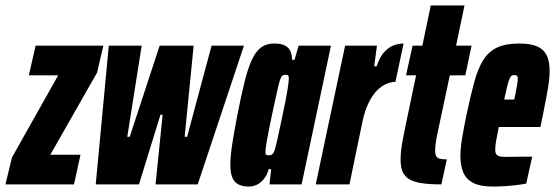

<svg xmlns="http://www.w3.org/2000/svg" viewBox="-46 -678 2041 706"><path d="M-26 0 -2 -99 168 -401H60L85 -510H334L311 -411L139 -109H250L226 0Z M306 0 354 -510H475L422 -175H431L541 -510H666L633 -175H642L732 -510H851L681 0H526L552 -256H544L465 0Z M870 8Q847 8 831.5 0.5Q816 -7 808.5 -24.5Q801 -42 801 -72Q801 -104 808 -148.5Q815 -193 827 -256Q841 -328 853.5 -378Q866 -428 880.5 -459Q895 -490 914.5 -504Q934 -518 962 -518Q988 -518 1002 -510.5Q1016 -503 1022 -489.5Q1028 -476 1028 -458H1037L1052 -510H1171L1063 0H945L951 -56H942Q936 -34 924 -19.5Q912 -5 898 1.5Q884 8 870 8ZM942 -107Q947 -107 951.5 -108.5Q956 -110 960 -116.5Q964 -123 967 -137Q970 -147 975.5 -172.5Q981 -198 988 -230.5Q995 -263 1001.5 -295.5Q1008 -328 1012 -353.5Q1016 -379 1016 -389Q1016 -400 1012 -401.5Q1008 -403 1003 -403Q997 -403 992.5 -400Q988 -397 983.5 -383.5Q979 -370 972.5 -340Q966 -310 954 -255Q941 -193 935.5 -162Q930 -131 930 -119Q930 -113 931.5 -110.5Q933 -108 936 -107.5Q939 -107 942 -107Z M1115 0 1223 -510H1340L1330 -434H1339Q1349 -466 1365 -484.5Q1381 -503 1400 -510.5Q1419 -518 1438 -518L1408 -377Q1392 -377 1374.5 -369.5Q1357 -362 1340.5 -345.5Q1324 -329 1310 -301Q1296 -273 1287 -232L1239 0Z M1577 0Q1533 0 1504 -4.5Q1475 -9 1458 -19.5Q1441 -30 1434 -47.5Q1427 -65 1427 -92Q1427 -109 1429.5 -129.5Q1432 -150 1437 -174.5Q1442 -199 1448 -229L1484 -401H1447L1471 -510H1507L1538 -658H1662L1631 -510H1688L1665 -401H1608L1562 -185Q1560 -174 1558 -163.5Q1556 -153 1555 -143.5Q1554 -134 1554 -125Q1554 -110 1558.5 -103Q1563 -96 1572.5 -94Q1582 -92 1597 -92Z M1767 8Q1720 8 1694 -5.5Q1668 -19 1657.5 -44Q1647 -69 1647 -105Q1647 -134 1653.5 -172Q1660 -210 1669 -254Q1684 -325 1697.5 -375Q1711 -425 1730.5 -456.5Q1750 -488 1781.5 -503Q1813 -518 1863 -518Q1906 -518 1930 -507Q1954 -496 1964.5 -474Q1975 -452 1975 -417Q1975 -398 1972 -375Q1969 -352 1963.5 -323Q1958 -294 1950 -254L1941 -211H1788Q1781 -177 1778 -159Q1775 -141 1775 -127Q1775 -115 1780 -109.5Q1785 -104 1794.5 -102.5Q1804 -101 1816 -101Q1824 -101 1841 -101.5Q1858 -102 1878 -102Q1898 -102 1911 -102L1889 -3Q1874 0 1853.5 2.5Q1833 5 1810.5 6.5Q1788 8 1767 8ZM1808 -312H1845L1848 -326Q1853 -352 1855.5 -366Q1858 -380 1858 -388Q1858 -394 1856.5 -397Q1855 -400 1852 -401Q1849 -402 1845 -402Q1840 -402 1836 -400Q1832 -398 1828 -389.5Q1824 -381 1819.5 -362.5Q1815 -344 1808 -312Z"/></svg>

Font: Saira UltraCondensed Black
Style: Italic
Weight: 900
Width: 1
Italic angle: -12°
Designer: Hector Gatti with collaboration of the Omnibus-Type team
Foundry: Omnibus-Type
Version: Version 1.101